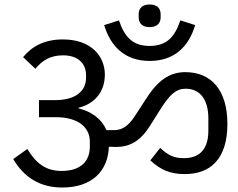

<svg xmlns="http://www.w3.org/2000/svg" viewBox="-20 -874 1063 857"><path d="M648 -753C681 -753 697 -770 697 -797V-810C697 -837 681 -854 648 -854C615 -854 599 -837 599 -810V-797C599 -770 615 -753 648 -753ZM648 -602C758 -602 823 -666 851 -762L785 -783C760 -709 724 -669 648 -669C572 -669 536 -709 511 -783L445 -762C474 -666 538 -602 648 -602ZM258 -37C390 -37 462 -110 466 -219C476 -219 486 -218 497 -218C559 -218 606 -244 648 -310L694 -383C738 -453 766 -478 809 -478C873 -478 910 -429 910 -346V-290C910 -210 872 -168 801 -168C755 -168 729 -182 695 -214L651 -158C698 -115 740 -97 805 -97C918 -97 995 -163 995 -321C995 -473 922 -552 807 -552C734 -552 682 -512 630 -430L584 -359C554 -312 526 -293 488 -293H455C433 -345 386 -377 331 -390V-393C406 -412 448 -467 448 -541C448 -623 387 -698 261 -698C176 -698 122 -666 83 -619L138 -567C169 -605 206 -627 261 -627C328 -627 364 -591 364 -539V-527C364 -468 319 -427 224 -427H154V-351H228C334 -351 381 -302 381 -242V-219C381 -158 344 -111 255 -111C184 -111 141 -145 102 -209L39 -164C86 -85 155 -37 258 -37Z"/></svg>

Font: IBM Plex Devanagari Text
Style: Regular
Weight: 450
Designer: Mike Abbink, Paul van der Laan, Pieter van Rosmalen, Erin McLaughlin
Foundry: Bold Monday
Version: Version 1.0